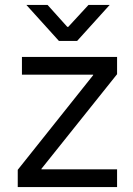

<svg xmlns="http://www.w3.org/2000/svg" viewBox="-20 -759 539 779"><path d="M52 0V-70L358 -454V-456H69V-528H455V-458L148 -74V-72H455V0ZM87 -739H173L253 -650H257L339 -739H425L293 -593H219Z"/></svg>

Font: Lopes Sans
Style: Regular
Weight: 400
Designer: Gabriel Lam, Diego Maldonado
Foundry: TypeRant, Foresti Design
Version: Version 4.000